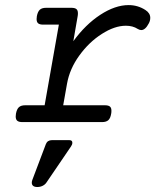

<svg xmlns="http://www.w3.org/2000/svg" viewBox="-20 -482 640 758"><path d="M554.2 -442.4Q573.2 -430.2 573.2 -411.6Q573.2 -399.9 567.4 -389.6Q553.7 -363.3 537.6 -363.3Q531.2 -363.3 523.9 -367.7Q504.4 -380.4 477.1 -380.4Q432.6 -380.4 382.1 -348.1Q331.5 -315.9 293.2 -262.9Q254.9 -210 244.6 -151.4L229.5 -66.4H394Q407.7 -66.4 413.8 -61.5Q419.9 -56.6 419.9 -44.9Q419.9 -37.6 418.9 -33.2Q416 -15.1 407.7 -7.6Q399.4 0 382.8 0H68.4Q54.7 0 48.3 -5.1Q42 -10.3 42 -22Q42 -25.4 43 -33.2Q46.4 -51.3 54.7 -58.8Q63 -66.4 79.6 -66.4H156.2L212.4 -384.8H150.4Q136.7 -384.8 130.6 -389.9Q124.5 -395 124.5 -406.7Q124.5 -409.2 125.5 -418Q128.9 -436 137.2 -443.6Q145.5 -451.2 162.1 -451.2H261.7Q275.4 -451.2 281.5 -446.3Q287.6 -441.4 287.6 -429.7Q287.6 -422.4 286.6 -418L269.5 -319.3Q317.4 -385.3 376 -423.6Q434.6 -461.9 487.8 -461.9Q524.4 -461.9 554.2 -442.4ZM265.6 81.5Q265.6 88.9 260.3 96.2L163.6 238.3Q158.2 246.6 148.4 251.5Q138.7 256.3 127.4 256.3Q116.7 256.3 111.1 252Q105.5 247.6 105.5 239.3Q105.5 234.4 107.4 229L161.1 86.9Q164.1 79.1 170.2 75.2Q176.3 71.3 184.6 71.3H253.9Q265.6 71.3 265.6 81.5Z"/></svg>

Font: Courier Prime
Style: Italic
Weight: 400
Italic angle: -10°
Designer: Alan Dague-Greene
Foundry: Quote-Unquote Apps
Version: Version 3.018